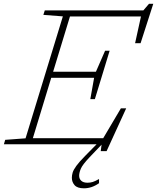

<svg xmlns="http://www.w3.org/2000/svg" viewBox="-48 -762 829 1014"><path d="M370 166Q370 182.5 381.2 192.8Q392.5 203 414 203Q429 203 441.8 199Q454.5 195 475 183.5V205.5Q455 219.5 435.2 226Q415.5 232.5 395.5 232.5Q360.5 232.5 346 216Q331.5 199.5 331.5 177Q331.5 163.5 335.8 149.2Q340 135 355 114.2Q370 93.5 402 61L462 0H-27.5L-20.5 -23.5L87 -31.5L284 -675.5L181 -683.5L188.5 -707H709L739 -742H761.5L694.5 -534H665.5L696.5 -675H321.5L232.5 -383H458.5L507 -494H531L492 -366L453 -238.5H429L449 -351H222.5L125.5 -32H497L590.5 -190H618.5L515 36H484L488.5 2L425.5 68Q387.5 108 378.8 129.2Q370 150.5 370 166Z"/></svg>

Font: Newsreader Caption ExtraLight
Style: Italic
Weight: 275
Italic angle: -17°
Designer: Hugues Gentile
Foundry: Production Type
Version: Version 1.001